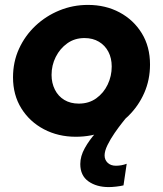

<svg xmlns="http://www.w3.org/2000/svg" viewBox="-20 -545 663 782"><path d="M289 12Q217 12 159 -18.5Q101 -49 67 -103.5Q33 -158 33 -230Q33 -293 57.5 -346.5Q82 -400 124.5 -440Q167 -480 222 -502.5Q277 -525 338 -525Q410 -525 467 -494.5Q524 -464 557.5 -409.5Q591 -355 591 -282Q591 -220 567.5 -166.5Q544 -113 502.5 -72.5Q461 -32 406.5 -10Q352 12 289 12ZM301 -123Q342 -123 372 -144.5Q402 -166 418.5 -200.5Q435 -235 435 -274Q435 -308 421.5 -334Q408 -360 383 -375Q358 -390 324 -390Q284 -390 254 -368.5Q224 -347 207 -313Q190 -279 190 -240Q190 -207 203.5 -180Q217 -153 242 -138Q267 -123 301 -123ZM423 217Q373 217 340 193.5Q307 170 307 123Q307 91 325.5 58Q344 25 370.5 -4.5Q397 -34 421.5 -56.5Q446 -79 457 -90L496 -68Q492 -63 478 -45.5Q464 -28 447 -3.5Q430 21 418 45.5Q406 70 406 88Q406 106 418.5 118Q431 130 452 130Q475 130 496 122L483 210Q471 213 453.5 215Q436 217 423 217Z"/></svg>

Font: MuseoModerno Thin
Style: Bold Italic
Weight: 700
Italic angle: -9°
Version: Version 1.003